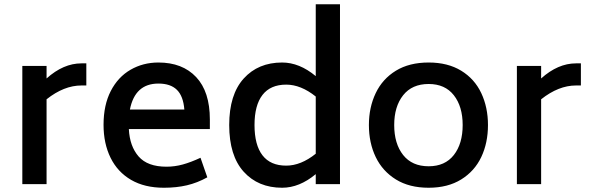

<svg xmlns="http://www.w3.org/2000/svg" viewBox="-20 -866 2782 903"><path d="M386 -568V-464H363Q281 -464 199 -399V0H85V-556H199V-497Q278 -568 363 -568Z M763 -82Q802 -82 840 -92.5Q878 -103 923 -124L955 -32Q908 -6 859 5.5Q810 17 751 17Q660 17 596.5 -20Q533 -57 500 -124Q467 -191 467 -279Q467 -372 501 -438Q535 -504 594 -538Q653 -572 725 -572Q838 -572 902.5 -503.5Q967 -435 967 -304V-259H586Q590 -178 632 -130Q674 -82 763 -82ZM591 -351H847Q842 -414 812 -443.5Q782 -473 725 -473Q615 -473 591 -351Z M1579 -846V0H1465V-47Q1388 17 1307 17Q1194 17 1126 -58.5Q1058 -134 1058 -278Q1058 -421 1126 -496.5Q1194 -572 1307 -572Q1388 -572 1465 -508V-846ZM1465 -143V-412Q1395 -468 1326 -468Q1252 -468 1214.5 -419.5Q1177 -371 1177 -278Q1177 -184 1214.5 -135.5Q1252 -87 1326 -87Q1395 -87 1465 -143Z M1715 -278Q1715 -361 1747 -428Q1779 -495 1842 -533.5Q1905 -572 1996 -572Q2086 -572 2149 -533.5Q2212 -495 2243.5 -428Q2275 -361 2275 -278Q2275 -194 2243.5 -127.5Q2212 -61 2149 -22Q2086 17 1996 17Q1905 17 1842 -22Q1779 -61 1747 -127.5Q1715 -194 1715 -278ZM2156 -278Q2156 -365 2114.5 -418Q2073 -471 1996 -471Q1918 -471 1876 -418Q1834 -365 1834 -278Q1834 -190 1876 -137Q1918 -84 1996 -84Q2073 -84 2114.5 -137Q2156 -190 2156 -278Z M2712 -568V-464H2689Q2607 -464 2525 -399V0H2411V-556H2525V-497Q2604 -568 2689 -568Z"/></svg>

Font: Biryani SemiBold
Style: Regular
Weight: 600
Designer: Dan Reynolds and Mathieu Réguer
Foundry: Dan Reynolds and Mathieu Réguer
Version: Version 1.004; ttfautohint (v1.1) -l 5 -r 5 -G 72 -x 0 -D la